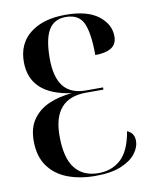

<svg xmlns="http://www.w3.org/2000/svg" viewBox="-83 -787 689 861"><g transform="rotate(-10 261.5 -356.5)"><path d="M282 11Q212 11 156.5 -10Q101 -31 68.5 -76Q36 -121 36 -191Q36 -252 64 -290.5Q92 -329 138 -348.5Q184 -368 241 -373Q54 -399 54 -548Q54 -631 113 -677.5Q172 -724 274 -724Q373 -724 423.5 -685Q474 -646 474 -591Q474 -555 448 -539Q422 -523 375 -523Q375 -619 355 -666.5Q335 -714 274 -714Q220 -714 195.5 -672Q171 -630 171 -543Q171 -458 204 -416Q237 -374 306 -374H384V-364H305Q154 -364 154 -193Q154 -93 191 -46Q228 1 298 1Q359 1 400 -36.5Q441 -74 456 -162Q469 -157 478.5 -145Q488 -133 488 -112Q488 -84 466.5 -55.5Q445 -27 399.5 -8Q354 11 282 11Z"/></g></svg>

Font: Noto Serif Display Condensed SemiBold
Style: Regular
Weight: 600
Width: 3
Designer: Monotype Design Team
Foundry: Monotype Imaging Inc.
Version: Version 2.009